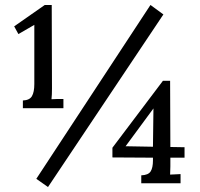

<svg xmlns="http://www.w3.org/2000/svg" viewBox="-20 -736 804 772"><path d="M72 -301V-332Q99 -333 108.5 -349.5Q118 -366 118 -398V-636L54 -599L37 -630L160 -716H188L189 -380Q189 -367 188.5 -356Q188 -345 187 -337Q198 -338 211 -338Q224 -338 235 -338V-301ZM173 16 126 -17 585 -716 637 -678ZM548 1V-31Q576 -32 585.5 -46.5Q595 -61 595 -91V-102L432 -103V-142L635 -411H664L665 -145L722 -144V-102H665Q665 -84 665 -67Q665 -50 664 -34Q675 -35 686 -35Q697 -35 706 -36V1ZM595 -146 597 -300 485 -148Z"/></svg>

Font: Lora Medium
Style: Regular
Weight: 500
Designer: Olga Karpushina, Alexei Vanyashin (Cyrillic)
Foundry: Cyreal
Version: Version 3.004